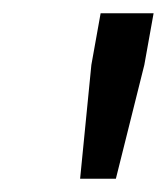

<svg xmlns="http://www.w3.org/2000/svg" viewBox="-20 -700 252 290"><path d="M155 -430H101L118 -602L132 -680H212L198 -602Z"/></svg>

Font: Inria Sans
Style: Italic
Weight: 400
Italic angle: -10°
Designer: Black Foundry Team
Foundry: Black Foundry
Version: Version 1.2; ttfautohint (v1.8.3)